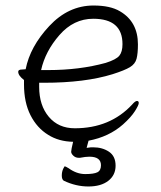

<svg xmlns="http://www.w3.org/2000/svg" viewBox="-20 -501 583 696"><path d="M211 154Q204 149 204 135.5Q204 122 209 111L214 102Q218 102 229 109Q258 130 289 130Q320 130 333 123.5Q346 117 346 98Q346 67 304 67Q290 67 270 71H265Q254 71 246 63.5Q238 56 238 49Q238 42 245 13Q193 12 155 -12Q114 -37 90.5 -83.5Q67 -130 67 -195V-211Q46 -227 46 -241Q46 -249 60 -249Q61 -249 73 -250Q89 -332 158.5 -406.5Q228 -481 319 -481Q380 -481 415 -460Q480 -422 480 -340Q480 -307 475 -288Q470 -269 451 -257.5Q432 -246 388 -232Q288 -201 140 -201H122V-186Q122 -119 157 -77.5Q192 -36 251 -36Q379 -36 459 -122Q470 -135 476.5 -135Q483 -135 483 -127.5Q483 -120 469 -98Q455 -76 426 -50Q375 -5 301 9L294 35Q306 33 310 33H318Q351 33 375 49Q399 65 399 99.5Q399 134 372.5 154.5Q346 175 300.5 175Q255 175 211 154ZM129 -247H135H155Q268 -247 363 -273Q401 -285 412.5 -299Q424 -313 424 -341Q424 -433 318 -433Q247 -433 195.5 -374Q144 -315 129 -247Z"/></svg>

Font: LXGW WenKai TC Light
Style: Regular
Weight: 300
Designer: LXGW / Fontworks Inc.
Foundry: LXGW / Fontworks Inc.
Version: Version 1.330